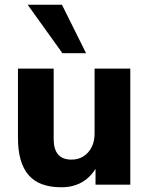

<svg xmlns="http://www.w3.org/2000/svg" viewBox="-20 -781 630 812"><path d="M239 11Q145 11 100.5 -41Q56 -93 56 -197V-491H207V-193Q207 -106 282 -106Q325 -106 352.5 -136.5Q380 -167 380 -217V-491H531V0H384V-67Q335 11 239 11ZM244 -556 97 -761H242L344 -556Z"/></svg>

Font: Nunito Sans ExtraBold
Style: Regular
Weight: 800
Designer: Vernon Adams
Foundry: Vernon Adams
Version: Version 3.101; ttfautohint (v1.8.4.7-5d5b);gftools[0.9.27]